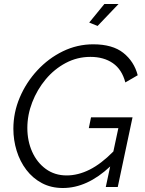

<svg xmlns="http://www.w3.org/2000/svg" viewBox="-20 -937 727 962"><path d="M295 5Q236 5 190 -19.5Q144 -44 112 -86Q80 -128 63.5 -181.5Q47 -235 47 -292Q47 -373 79 -448.5Q111 -524 167 -584.5Q223 -645 295 -680Q367 -715 447 -715Q544 -715 598 -672Q652 -629 670 -560L608 -524Q591 -589 545.5 -620.5Q500 -652 433 -652Q367 -652 309.5 -621.5Q252 -591 209 -539.5Q166 -488 141.5 -424.5Q117 -361 117 -296Q117 -231 141 -177Q165 -123 209.5 -90.5Q254 -58 314 -58Q371 -58 429 -87Q487 -116 548 -178L573 -295H425L436 -349H644L570 0H510L532 -103Q417 5 295 5ZM469 -807 427 -824 503 -917H574Z"/></svg>

Font: Raleway
Style: Italic
Weight: 400
Italic angle: -12°
Designer: Matt McInerney, Pablo Impallari, Rodrigo Fuenzalida
Foundry: Matt McInerney, Pablo Impallari, Rodrigo Fuenzalida
Version: Version 4.026